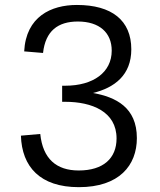

<svg xmlns="http://www.w3.org/2000/svg" viewBox="-20 -762 660 794"><path d="M298 -741.5C191.5 -741.5 87.5 -693.5 80 -549.5L158 -543C168 -634 219.5 -673 302 -673C391 -673 442 -627 442 -552.5C442 -463 366 -407.5 249.5 -407.5H237V-341H250C360 -341 462 -300.5 462 -189.5C462 -107.5 407.5 -57 305.5 -57C213 -57 157 -105.5 146.5 -208L66.5 -201C70.5 -72.5 145.5 12 306 12C473 12 546 -78 546 -191C546 -318 459 -360.5 364.5 -377.5C453 -399 523 -451 523 -558C523 -678 442 -741.5 298 -741.5Z"/></svg>

Font: Monaspace Neon Light
Style: Regular
Weight: 300
Designer: Riley Cran & the Lettermatic Team
Foundry: Lettermatic
Version: Version 1.200 (Monaspace Neon)